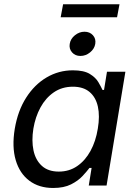

<svg xmlns="http://www.w3.org/2000/svg" viewBox="-20 -890 654 921"><path d="M234.9 11.7Q167 11.7 120.6 -23.2Q74.2 -58.1 55.4 -121.8Q36.6 -185.5 50.8 -272Q65.4 -358.9 105.5 -421.6Q145.5 -484.4 203.6 -518.6Q261.7 -552.7 329.6 -552.7Q382.3 -552.7 410.6 -535.4Q439 -518.1 451.9 -495.8Q464.8 -473.6 471.7 -458.5H479L493.2 -545.9H581.5L491.2 0H405.8L419.4 -84.5H409.2Q397 -68.4 376 -45.7Q355 -22.9 320.8 -5.6Q286.6 11.7 234.9 11.7ZM262.2 -66.9Q312 -66.9 350.3 -93.3Q388.7 -119.6 414.1 -166Q439.5 -212.4 449.2 -272.9Q459.5 -333.5 449.5 -378.7Q439.5 -423.8 409.4 -449Q379.4 -474.1 329.6 -474.1Q277.3 -474.1 238 -447Q198.7 -419.9 174.1 -374.5Q149.4 -329.1 140.1 -272.9Q130.9 -215.8 140.6 -168.9Q150.4 -122.1 180.7 -94.5Q210.9 -66.9 262.2 -66.9ZM365.7 -621.6Q340.8 -621.6 325.7 -638.7Q310.5 -655.8 314.5 -679.7Q318.4 -704.1 339.4 -720.9Q360.4 -737.8 385.3 -737.8Q410.6 -737.8 425.8 -720.9Q440.9 -704.1 437 -679.7Q433.1 -655.8 412.1 -638.7Q391.1 -621.6 365.7 -621.6ZM553.2 -869.6 541.5 -807.1H271L282.7 -869.6Z"/></svg>

Font: Inter Variable
Style: Italic
Weight: 400
Italic angle: -9.39999°
Designer: Rasmus Andersson
Foundry: rsms
Version: Version 4.001;git-9221beed3